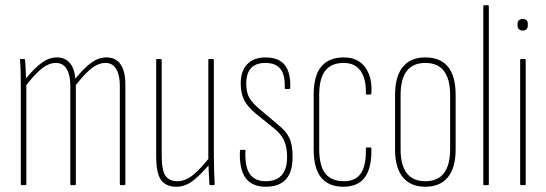

<svg xmlns="http://www.w3.org/2000/svg" viewBox="-20 -703 2074 729"><path d="M62 0Q59 0 59 -4V-368Q59 -395 58.5 -423Q58 -451 56 -475Q55 -479 59 -479H72Q75 -479 75 -475Q77 -457 77.5 -438Q78 -419 79 -405Q112 -446 139.5 -465.5Q167 -485 196 -485Q227 -485 245 -464Q263 -443 266 -404Q300 -446 327.5 -465.5Q355 -485 384 -485Q420 -485 438 -458.5Q456 -432 456 -382V-4Q456 0 452 0H438Q435 0 435 -4V-378Q435 -417 421.5 -440.5Q408 -464 380 -464Q355 -464 329.5 -445Q304 -426 268 -380V-4Q268 0 264 0H250Q247 0 247 -4V-378Q247 -417 233.5 -440.5Q220 -464 192 -464Q167 -464 141.5 -445Q116 -426 80 -380V-4Q80 0 76 0Z M649 6Q611 6 592 -19Q573 -44 573 -111V-475Q573 -479 576 -479H590Q594 -479 594 -475V-113Q594 -56 608.5 -35.5Q623 -15 653 -15Q686 -15 716.5 -41.5Q747 -68 776 -106V-80Q746 -44 715.5 -19Q685 6 649 6ZM779 0Q776 0 775 -4Q774 -27 772.5 -52.5Q771 -78 771 -93V-96V-475Q771 -479 774 -479H788Q792 -479 792 -475V-111Q792 -83 793 -56Q794 -29 795 -4Q795 0 791 0Z M989 6Q936 6 912 -28Q888 -62 891 -130Q891 -134 894 -134H910Q912 -134 912 -131Q909 -71 928 -43Q947 -15 989 -15Q1070 -15 1070 -107Q1070 -144 1058.5 -169.5Q1047 -195 1020 -216L952 -271Q920 -297 907 -323Q894 -349 894 -386Q894 -434 919 -459.5Q944 -485 988 -485Q1038 -485 1061 -456.5Q1084 -428 1082 -369Q1082 -365 1079 -365H1064Q1063 -365 1062 -366Q1061 -367 1061 -369Q1063 -418 1045 -441Q1027 -464 988 -464Q915 -464 915 -386Q915 -352 926.5 -332Q938 -312 965 -289L1034 -231Q1066 -206 1078.5 -179.5Q1091 -153 1091 -107Q1091 -50 1065.5 -22Q1040 6 989 6Z M1286 6Q1230 7 1200.5 -27.5Q1171 -62 1171 -136V-344Q1171 -416 1200 -450.5Q1229 -485 1285 -485Q1321 -485 1345 -468.5Q1369 -452 1381 -421Q1393 -390 1390 -349Q1390 -344 1386 -344H1372Q1371 -344 1370 -345Q1369 -346 1369 -348Q1371 -401 1350 -432.5Q1329 -464 1285 -464Q1238 -464 1215 -434.5Q1192 -405 1192 -343V-137Q1192 -74 1215 -44.5Q1238 -15 1286 -15Q1331 -15 1351 -46Q1371 -77 1369 -139Q1369 -143 1372 -143H1386Q1390 -143 1390 -139Q1392 -69 1367 -32Q1342 5 1286 6Z M1595 6Q1539 6 1509.5 -30Q1480 -66 1480 -135V-343Q1480 -413 1509.5 -449Q1539 -485 1595 -485Q1652 -485 1681 -449.5Q1710 -414 1710 -343V-135Q1710 -66 1680.5 -30Q1651 6 1595 6ZM1595 -15Q1642 -15 1665.5 -45.5Q1689 -76 1689 -136V-342Q1689 -403 1665.5 -433.5Q1642 -464 1595 -464Q1548 -464 1524.5 -433.5Q1501 -403 1501 -342V-136Q1501 -76 1524.5 -45.5Q1548 -15 1595 -15Z M1818 0Q1815 0 1815 -4V-679Q1815 -683 1818 -683H1832Q1836 -683 1836 -679V-4Q1836 0 1832 0Z M1958 0Q1955 0 1955 -4V-475Q1955 -479 1958 -479H1972Q1976 -479 1976 -475V-4Q1976 0 1972 0ZM1965 -587Q1956 -587 1950.5 -592Q1945 -597 1945 -606V-613Q1945 -622 1950.5 -626.5Q1956 -631 1965 -631Q1974 -631 1979 -626.5Q1984 -622 1984 -613V-606Q1984 -597 1979 -592Q1974 -587 1965 -587Z"/></svg>

Font: Sofia Sans Extra Condensed Thin
Style: Regular
Weight: 250
Version: Version 4.100